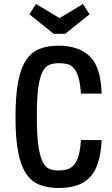

<svg xmlns="http://www.w3.org/2000/svg" viewBox="-20 -924 557 954"><path d="M382 -228H485Q482 -161 467 -115Q452 -69 425 -41.5Q398 -14 360 -2Q322 10 272 10Q217 10 176.5 -6Q136 -22 109.5 -61.5Q83 -101 70 -169.5Q57 -238 57 -343Q57 -448 70 -516.5Q83 -585 109.5 -625Q136 -665 176 -681Q216 -697 271 -697Q370 -697 425 -645Q481 -593 485 -459H382Q379 -509 370 -539Q361 -569 347 -585Q333 -601 314.5 -605.5Q296 -610 274 -610Q248 -610 227.5 -603Q207 -596 192.5 -569.5Q178 -543 170.5 -490.5Q163 -438 163 -347Q163 -255 170.5 -201.5Q178 -148 192 -120Q206 -92 226 -84.5Q246 -77 270 -77Q294 -77 313.5 -82.5Q333 -88 347.5 -104.5Q362 -121 370.5 -150.5Q379 -180 382 -228ZM304 -756H247L126 -853L159 -904L276 -834L392 -904L425 -853Z"/></svg>

Font: Medium
Style: Regular
Weight: 500
Designer: Fernando Haro
Foundry: deFharo
Version: Version 1.787